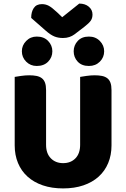

<svg xmlns="http://www.w3.org/2000/svg" viewBox="-20 -1035 704 1071"><path d="M602 -224Q602 -170 583.5 -125.5Q565 -81 530 -49.5Q495 -18 445 -1Q395 16 332 16Q269 16 219 -1Q169 -18 134 -49.5Q99 -81 80.5 -125.5Q62 -170 62 -224V-606Q73 -608 97 -611.5Q121 -615 143 -615Q166 -615 183.5 -611.5Q201 -608 213 -599Q225 -590 231 -574Q237 -558 237 -532V-227Q237 -179 263.5 -152Q290 -125 332 -125Q375 -125 401 -152Q427 -179 427 -227V-606Q438 -608 462 -611.5Q486 -615 508 -615Q531 -615 548.5 -611.5Q566 -608 578 -599Q590 -590 596 -574Q602 -558 602 -532ZM327 -939 422 -1015Q455 -1015 475.5 -997.5Q496 -980 496 -954Q496 -934 486.5 -920Q477 -906 450 -885L395 -843Q383 -834 367 -828.5Q351 -823 331 -823Q304 -823 282.5 -832Q261 -841 235 -864L154 -935Q154 -969 168.5 -990.5Q183 -1012 214 -1012Q234 -1012 251.5 -1003Q269 -994 301 -964ZM391 -749Q391 -782 413.5 -806.5Q436 -831 476 -831Q513 -831 537 -806.5Q561 -782 561 -749Q561 -715 537 -691Q513 -667 476 -667Q436 -667 413.5 -691Q391 -715 391 -749ZM102 -749Q102 -782 126 -806.5Q150 -831 185 -831Q225 -831 248.5 -806.5Q272 -782 272 -749Q272 -715 248.5 -691Q225 -667 185 -667Q150 -667 126 -691Q102 -715 102 -749Z"/></svg>

Font: BALOOCHETTANREGULAR
Style: Book
Weight: 400
Designer: Maithili Shingre and Ek Type
Foundry: Ek Type
Version: Version 1.100;PS 1.000;hotconv 1.0.88;makeotf.lib2.5.647800;